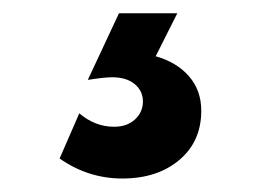

<svg xmlns="http://www.w3.org/2000/svg" viewBox="-20 -34 390 286"><path d="M68.8 202.1 98.1 134.8Q121.6 154.8 149.9 154.8Q169.4 154.8 181.2 143.8Q192.9 132.8 192.9 117.2Q192.9 101.6 180.7 91.3Q168.5 81.1 147 81.1Q135.3 81.1 110.8 85L157.2 -14.2H244.1L211.9 49.8Q243.2 58.6 261.5 79.6Q279.8 100.6 279.8 130.9Q279.8 176.8 247.1 204.3Q214.4 231.9 162.1 231.9Q111.3 231.9 68.8 202.1Z"/></svg>

Font: Montserrat Semi Bold
Style: Regular
Weight: 600
Designer: Julieta Ulanovsky
Foundry: Julieta Ulanovsky
Version: Version 3.001;PS 003.001;hotconv 1.0.70;makeotf.lib2.5.58329